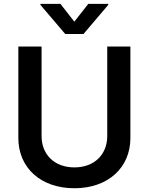

<svg xmlns="http://www.w3.org/2000/svg" viewBox="-20 -970 775 1001"><path d="M539.1 -727.3V-260.7C539.1 -165.5 473 -97.3 367.9 -97.3C262.4 -97.3 196.7 -165.5 196.7 -260.7V-727.3H75.6V-250.4C75.6 -96.2 191.4 11.4 367.9 11.4C543.7 11.4 659.8 -96.2 659.8 -250.4V-727.3ZM190.7 -944.6 320.3 -792.6H415.1L544.4 -944.6V-949.9H440.3L367.5 -856.9L295.1 -949.9H190.7Z"/></svg>

Font: Magic Ui Pro Semi Bold
Style: Regular
Weight: 600
Designer: Stefan Endress, Andreas Faust
Version: Version 1.000;FEAKit 1.0